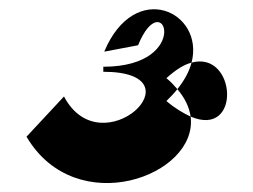

<svg xmlns="http://www.w3.org/2000/svg" viewBox="-20 -443 554 420"><path d="M38 -144C146 40 414 -58 397 -188C382 -195 364 -205 344 -222C353 -231 361 -239 368 -248C361 -256 354 -264 344 -272C365 -291 383 -302 399 -306C428 -417 275 -490 208 -330L282 -344C338 -481 404 -297 206 -297V-286C423 -286 202 -76 120 -232ZM368 -248C385 -228 394 -208 397 -188C509 -140 497 -333 399 -306C394 -287 384 -268 368 -248Z"/></svg>

Font: Digital Distortion
Style: Regular
Weight: 400
Version: Version 1